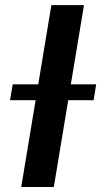

<svg xmlns="http://www.w3.org/2000/svg" viewBox="-20 -748 405 768"><path d="M315.9 -727.5 195.3 0H64.9L185.5 -727.5ZM20 -347.2 30.8 -410.6H364.7L354.5 -347.2Z"/></svg>

Font: Inter 18pt SemiBold
Style: Italic
Weight: 600
Italic angle: -9.3988°
Designer: Rasmus Andersson
Foundry: rsms
Version: Version 4.001;git-66647c0bb